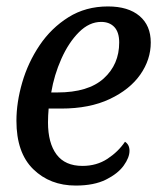

<svg xmlns="http://www.w3.org/2000/svg" viewBox="-20 -566 499 596"><path d="M215 10Q135 10 83 -41Q31 -92 31 -191Q31 -248 49 -310Q67 -372 103 -425.5Q139 -479 192.5 -512.5Q246 -546 315 -546Q378 -546 413 -516.5Q448 -487 448 -434Q448 -381 415.5 -334.5Q383 -288 320.5 -258.5Q258 -229 170 -229H131Q130 -218 129.5 -207Q129 -196 129 -186Q129 -122 155.5 -86.5Q182 -51 236 -51Q280 -51 313.5 -73Q347 -95 368 -126Q382 -117 382 -98Q382 -77 364 -52Q346 -27 309 -8.5Q272 10 215 10ZM139 -279H158Q254 -279 302 -322.5Q350 -366 350 -434Q350 -466 335 -482Q320 -498 294 -498Q257 -498 225 -466Q193 -434 170.5 -383.5Q148 -333 139 -279Z"/></svg>

Font: Noto Serif SemiCondensed
Style: Italic
Weight: 400
Width: 4
Italic angle: -12°
Designer: Monotype Design Team
Foundry: Monotype Imaging Inc.
Version: Version 2.013